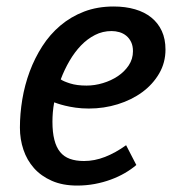

<svg xmlns="http://www.w3.org/2000/svg" viewBox="-20 -558 534 588"><path d="M237.3 -64.9Q269.5 -64.9 301.5 -77.4Q333.5 -89.8 366.2 -113.3L397.5 -52.7Q382.3 -39.6 362.5 -28.1Q342.8 -16.6 319.6 -8.1Q296.4 0.5 270.3 5.4Q244.1 10.3 216.3 10.3Q171.9 10.3 138.9 -4.2Q106 -18.6 84.2 -43Q62.5 -67.4 51.8 -99.4Q41 -131.3 41 -167Q41 -209.5 48.3 -253.7Q55.7 -297.9 71 -339.1Q86.4 -380.4 109.6 -416.5Q132.8 -452.6 164.8 -479.7Q196.8 -506.8 237.5 -522.5Q278.3 -538.1 328.1 -538.1Q364.3 -538.1 393.6 -529.5Q422.9 -521 443.6 -504.2Q464.4 -487.3 475.6 -462.9Q486.8 -438.5 486.8 -406.2Q486.8 -366.2 467.5 -333Q448.2 -299.8 415.8 -275.9Q383.3 -252 340.8 -238.8Q298.3 -225.6 252 -225.6Q230 -225.6 211.4 -228.3Q192.9 -231 179.2 -234.4Q165.5 -237.8 157 -240.7Q148.4 -243.7 146 -244.6Q143.1 -229 141.8 -213.9Q140.6 -198.7 140.6 -185.1Q140.6 -152.8 146.5 -129.9Q152.3 -106.9 164.1 -92.5Q175.8 -78.1 194.1 -71.5Q212.4 -64.9 237.3 -64.9ZM321.8 -462.9Q294.4 -462.9 271 -450.9Q247.6 -439 228 -418.7Q208.5 -398.4 192.9 -371.6Q177.2 -344.7 166 -314.9Q173.8 -309.1 194.6 -302.5Q215.3 -295.9 245.1 -295.9Q270 -295.9 295.2 -303.5Q320.3 -311 340.8 -324.7Q361.3 -338.4 374.3 -357.9Q387.2 -377.4 387.2 -401.4Q387.2 -417.5 381.6 -429.2Q376 -440.9 366.7 -448.5Q357.4 -456.1 345.7 -459.5Q334 -462.9 321.8 -462.9Z"/></svg>

Font: Ufes Sans
Style: Italic
Weight: 400
Designer: Ricardo Esteves & Filipe Motta
Foundry: ProDesignUfes - Ricardo Esteves, Filipe Motta
Version: Version 2.0